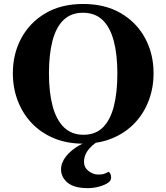

<svg xmlns="http://www.w3.org/2000/svg" viewBox="-20 -728 860 992"><path d="M409.7 14.2Q324.7 14.2 257.6 -14.2Q190.4 -42.5 143.3 -92.5Q96.2 -142.6 71.3 -208.5Q46.4 -274.4 46.4 -349.6Q46.4 -449.7 90.1 -530.8Q133.8 -611.8 215.1 -659.7Q296.4 -707.5 409.7 -707.5Q522.9 -707.5 604.5 -659.7Q686 -611.8 729.7 -530.8Q773.4 -449.7 773.4 -349.6Q773.4 -274.4 748.5 -208.5Q723.6 -142.6 676.3 -92.5Q628.9 -42.5 561.8 -14.2Q494.6 14.2 409.7 14.2ZM411.6 -31.7Q473.6 -31.7 512 -70.1Q550.3 -108.4 568.4 -179.4Q586.4 -250.5 586.4 -348.6Q586.4 -446.8 567.6 -517.1Q548.8 -587.4 509.8 -624.8Q470.7 -662.1 408.7 -662.1Q347.2 -662.1 308.3 -624.8Q269.5 -587.4 251.2 -517.1Q232.9 -446.8 232.9 -348.6Q232.9 -250.5 252 -179.4Q271 -108.4 310.5 -70.1Q350.1 -31.7 411.6 -31.7ZM510.3 -24.9 522.5 -18.1Q414.1 34.7 414.1 108.4Q414.1 137.7 437.7 155.8Q461.4 173.8 486.8 173.8Q501 173.8 511.5 171.9Q522 169.9 539.1 160.6Q543 158.2 548.6 167Q554.2 175.8 554.2 188Q554.2 204.1 541.5 213.9Q524.4 227.1 494.1 235.6Q463.9 244.1 433.6 244.1Q363.3 244.1 329.3 215.8Q295.4 187.5 295.4 147.5Q295.4 112.8 320.8 80.3Q346.2 47.9 389.4 23.2Q432.6 -1.5 485.8 -12.2Z"/></svg>

Font: Gelasio
Style: Regular
Weight: 400
Designer: Eben Sorkin
Foundry: Eben Sorkin
Version: Version 1.008